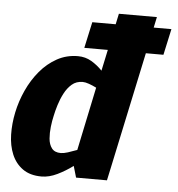

<svg xmlns="http://www.w3.org/2000/svg" viewBox="-51 -748 745 805"><g transform="rotate(5 321.0 -346.0)"><path d="M291 -402Q264 -402 245.5 -386Q227 -370 214.5 -346Q202 -322 194 -296Q186 -270 182 -250Q177 -229 174 -203Q171 -177 173 -153Q175 -129 187 -113Q199 -97 225 -97Q237 -97 254.5 -102.5Q272 -108 293 -116L349 -383Q333 -391 317.5 -396.5Q302 -402 291 -402ZM417 -700H577L443 -70L428 0H298L284 -48Q253 -25 219 -8.5Q185 8 153 8Q105 8 74 -14Q43 -36 27.5 -73Q12 -110 11 -156Q10 -202 20 -250Q30 -298 51 -344Q72 -390 103 -427Q134 -464 174 -486Q214 -508 262 -508Q293 -508 318.5 -493Q344 -478 365 -456ZM285 -545 309 -655H642L618 -545Z"/></g></svg>

Font: Epunda Sans ExtraBold
Style: Italic
Weight: 800
Italic angle: -12.0243°
Designer: Simon Atzbach
Foundry: typofactur
Version: Version 2.204; ttfautohint (v1.8.4.7-5d5b)